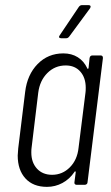

<svg xmlns="http://www.w3.org/2000/svg" viewBox="-20 -720 431 748"><path d="M340 -504H372Q381 -504 381 -494L321 -10Q321 -6 318 -3Q315 0 310 0H278Q274 0 271.5 -3Q269 -6 270 -10L275 -49Q275 -52 273 -52.5Q271 -53 270 -50Q251 -22 223 -7Q195 8 163 8Q109 8 79 -25Q49 -58 49 -114Q49 -122 51 -142L78 -362Q86 -429 126.5 -470.5Q167 -512 227 -512Q259 -512 283 -497Q307 -482 320 -454Q321 -451 322.5 -451.5Q324 -452 325 -455L329 -494Q331 -504 340 -504ZM286 -144 313 -359Q314 -365 314 -378Q314 -417 293 -441Q272 -465 236 -465Q194 -465 164.5 -435.5Q135 -406 129 -359L103 -144Q102 -138 102 -126Q102 -87 124 -63Q146 -39 183 -39Q223 -39 252 -68Q281 -97 286 -144ZM213 -583 287 -693Q292 -700 299 -700H325Q331 -700 332.5 -696.5Q334 -693 331 -688L250 -578Q245 -571 238 -571H218Q212 -571 210.5 -574.5Q209 -578 213 -583Z"/></svg>

Font: Barlow Condensed Light
Style: Italic
Weight: 300
Width: 3
Italic angle: -7°
Designer: Jeremy Tribby
Foundry: Tribby Type
Version: Version 1.408